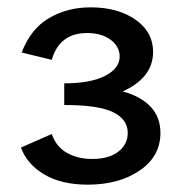

<svg xmlns="http://www.w3.org/2000/svg" viewBox="-20 -497 494 523"><path d="M417 -135Q417 -71 360.5 -32.5Q304 6 219 6Q148 6 101 -21.5Q54 -49 37 -95L121 -132Q133 -97 162.5 -80.5Q192 -64 231 -64Q277 -64 302.5 -84Q328 -104 328 -135Q328 -172 288 -191.5Q248 -211 155 -211V-270Q227 -270 266.5 -290.5Q306 -311 306 -343Q306 -370 281.5 -388.5Q257 -407 217 -407Q142 -407 121 -334L39 -354Q64 -419 114 -448Q164 -477 227 -477Q301 -477 349 -443.5Q397 -410 397 -356Q397 -319 375 -292Q353 -265 314 -248Q363 -235 390 -206.5Q417 -178 417 -135Z"/></svg>

Font: Ysabeau SC Semibold
Style: Regular
Weight: 600
Designer: Christian Thalmann (Catharsis Fonts)
Version: Version 0.003